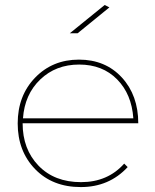

<svg xmlns="http://www.w3.org/2000/svg" viewBox="-20 -759 629 779"><path d="M73.2 -278.8H521Q514.2 -377 455.1 -437Q396 -497.1 301.3 -497.1Q206.5 -497.1 143.3 -436.5Q80.1 -376 73.2 -278.8ZM483.9 -95.2 498 -81.1Q422.9 0 307.9 0Q192.9 0 122.3 -73Q51.8 -146 51.8 -258.3Q51.8 -370.6 122.3 -443.8Q192.9 -517.1 300.3 -517.1Q407.7 -517.1 474.4 -444.6Q541 -372.1 541 -258.8H71.8Q71.8 -153.8 136.2 -86.9Q200.7 -20 308.8 -20Q417 -20 483.9 -95.2ZM294.9 -624H263.2L404.8 -738.8L423.8 -729Z"/></svg>

Font: Montserrat-Hairline
Style: Regular
Weight: 250
Designer: Julieta Ulanovsky
Foundry: Julieta Ulanovsky
Version: Version 1.000;PS 002.000;hotconv 1.0.70;makeotf.lib2.5.58329